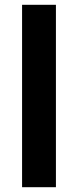

<svg xmlns="http://www.w3.org/2000/svg" viewBox="-20 -780 325 800"><path d="M213 0H72V-760H213Z"/></svg>

Font: Noto Sans Gujarati UI SemiCondensed
Style: Bold
Weight: 700
Width: 4
Designer: Jelle Bosma - Monotype Design Team, Universal Thirst
Foundry: Monotype Imaging Inc.
Version: Version 2.106; ttfautohint (v1.8.4.7-5d5b)